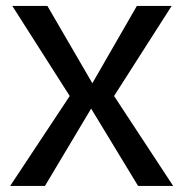

<svg xmlns="http://www.w3.org/2000/svg" viewBox="-20 -612 614 632"><path d="M13.5 0H128L280 -254.5L434.5 0H550L355.5 -296L545 -592.5H430.5L284 -338L136 -592.5H20.5L209.5 -296Z"/></svg>

Font: Anybody UltraCondensed Thin
Style: Regular
Weight: 400
Version: Version 1.111